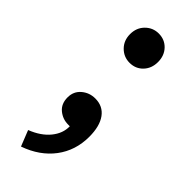

<svg xmlns="http://www.w3.org/2000/svg" viewBox="-224 -514 723 723"><g transform="rotate(45 137.5 -152.0)"><path d="M138 -330Q107 -330 85 -352Q63 -374 63 -408Q63 -442 85 -464Q107 -486 138 -486Q170 -486 191 -464Q212 -442 212 -408Q212 -374 191 -352Q170 -330 138 -330ZM72 182 47 119Q96 100 122.5 67.5Q149 35 148 -2Q146 -2 143.5 -2Q141 -2 139 -2Q110 -2 87.5 -20.5Q65 -39 65 -73Q65 -105 88 -124.5Q111 -144 142 -144Q183 -144 205.5 -113Q228 -82 228 -26Q228 47 187 101.5Q146 156 72 182Z"/></g></svg>

Font: Source Sans Pro SemiBold
Style: Regular
Weight: 600
Designer: Paul D. Hunt
Foundry: Adobe Systems Incorporated
Version: Version 2.045;hotconv 1.0.109;makeotfexe 2.5.65596